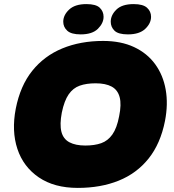

<svg xmlns="http://www.w3.org/2000/svg" viewBox="-20 -909 850 938"><path d="M360 9Q245 9 169.5 -42.5Q94 -94 65 -181.5Q36 -269 57 -378Q79 -490 137.5 -563Q196 -636 284.5 -672.5Q373 -709 484 -709Q571 -709 635 -679Q699 -649 738 -595.5Q777 -542 789.5 -471Q802 -400 786 -318Q764 -207 706 -134.5Q648 -62 560 -26.5Q472 9 360 9ZM397 -198Q442 -198 474.5 -209.5Q507 -221 529 -252Q551 -283 562 -341Q574 -399 564.5 -434.5Q555 -470 525.5 -486Q496 -502 447 -502Q402 -502 369.5 -490.5Q337 -479 315.5 -448Q294 -417 282 -359Q271 -301 280 -265.5Q289 -230 319 -214Q349 -198 397 -198ZM374 -741Q328 -741 308.5 -759Q289 -777 289 -803Q289 -835 317.5 -862Q346 -889 402 -889Q449 -889 467.5 -871Q486 -853 486 -827Q486 -796 458.5 -768.5Q431 -741 374 -741ZM605 -741Q558 -741 539.5 -759Q521 -777 521 -803Q521 -835 548.5 -862Q576 -889 633 -889Q679 -889 698.5 -871Q718 -853 718 -827Q718 -795 689.5 -768Q661 -741 605 -741Z"/></svg>

Font: REM Black
Style: Italic
Weight: 900
Italic angle: -11°
Designer: Octavio Pardo
Foundry: Ashler Design
Version: Version 1.005;gftools[0.9.28]